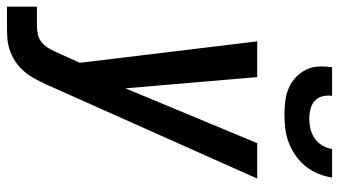

<svg xmlns="http://www.w3.org/2000/svg" viewBox="-260 -544 995 564"><g transform="rotate(90 238.0 -262.5)"><path d="M-24 215V127H32Q45 127 58.5 124Q72 121 82.5 111.5Q93 102 100 89.5Q107 77 112 65L141 1L78 -520H183L216 -133L377 -520H481L204 101Q196 118 187 134.5Q178 151 165.5 165.5Q153 180 137 190.5Q121 201 103 207Q85 213 67 214Q49 215 32 215ZM293 -600Q273 -600 253 -602.5Q233 -605 215.5 -612.5Q198 -620 184 -633Q170 -646 161.5 -663Q153 -680 152 -700Q151 -720 154 -740H238Q236 -725 239.5 -711.5Q243 -698 253 -689Q263 -680 277 -676.5Q291 -673 305 -673Q320 -673 335 -676.5Q350 -680 363 -689Q376 -698 384 -711.5Q392 -725 394 -740H478Q475 -720 467 -700Q459 -680 445.5 -663Q432 -646 413.5 -633Q395 -620 375 -612.5Q355 -605 334 -602.5Q313 -600 293 -600Z"/></g></svg>

Font: Iosevka SS04 Semibold Oblique
Style: Regular
Weight: 600
Italic angle: -9°
Monospace: yes
Designer: Belleve Invis
Foundry: Belleve Invis
Version: Version 19.0.0; ttfautohint (v1.8.4)